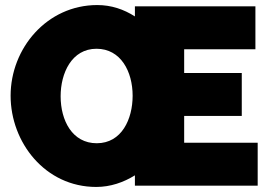

<svg xmlns="http://www.w3.org/2000/svg" viewBox="-20 -735 1070 760"><path d="M709 -170V-276H937V-446H709V-540H991V-710H514V-670C470 -698 421 -715 365 -715C166 -715 22 -544 22 -356C22 -172 158 5 361 5C417 5 469 -13 514 -41V0H1000V-170ZM363 -168C266 -168 220 -258 220 -354C220 -446 264 -542 362 -542C458 -542 505 -452 505 -356C505 -264 462 -168 363 -168Z"/></svg>

Font: Raleway Black
Style: Regular
Weight: 900
Designer: Matt McInerney, Pablo Impallari, Rodrigo Fuenzalida
Foundry: Matt McInerney, Pablo Impallari, Rodrigo Fuenzalida
Version: Version 3.000g; ttfautohint (v1.5) -l 8 -r 28 -G 28 -x 14 -D